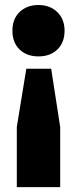

<svg xmlns="http://www.w3.org/2000/svg" viewBox="-20 -578 316 788"><path d="M138 -557.5Q185 -557.5 215 -528.5Q245 -499.5 245 -452Q245 -404 215.8 -375.2Q186.5 -346.5 138 -346.5Q90 -346.5 60.5 -374.8Q31 -403 31 -452Q31 -501 61 -529.2Q91 -557.5 138 -557.5ZM88 -296H190L227 -57V190H49V-57Z"/></svg>

Font: Encode Sans Condensed ExtraBold
Style: Regular
Weight: 800
Width: 3
Designer: Multiple Designers
Foundry: Impallari Type
Version: Version 3.000; ttfautohint (v1.8.3) -l 8 -r 50 -G 200 -x 14 